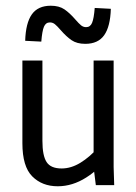

<svg xmlns="http://www.w3.org/2000/svg" viewBox="-20 -650 478 674"><path d="M58.6 -147.5V-437.5H128.9V-155.3Q128.9 -103.5 143.6 -81.1Q158.2 -58.6 196.3 -58.6Q229.5 -58.6 262.2 -78.6Q294.9 -98.6 323.2 -130.9L358.4 -100.6Q331.1 -57.6 282.7 -26.9Q234.4 3.9 182.6 3.9Q127.9 3.9 93.3 -30.8Q58.6 -65.4 58.6 -147.5ZM308.6 -62.5V-437.5H378.9V-63.5L380.9 0H316.4ZM193.4 -543.9Q180.7 -558.6 172.9 -564.9Q165 -571.3 155.3 -571.3Q140.6 -571.3 134.3 -556.2Q127.9 -541 125 -503.9L68.4 -506.8Q70.3 -569.3 91.8 -599.6Q113.3 -629.9 158.2 -629.9Q187.5 -629.9 206.1 -617.2Q224.6 -604.5 244.1 -582Q256.8 -567.4 264.6 -561Q272.5 -554.7 282.2 -554.7Q296.9 -554.7 303.2 -569.8Q309.6 -585 312.5 -622.1L369.1 -619.1Q367.2 -556.6 345.7 -526.4Q324.2 -496.1 279.3 -496.1Q250 -496.1 231.4 -508.8Q212.9 -521.5 193.4 -543.9Z"/></svg>

Font: Sudo Var
Style: Regular
Weight: 400
Monospace: yes
Designer: Jens Kutilek
Foundry: Jens Kutilek
Version: Version 0.065;FEAKit 1.0